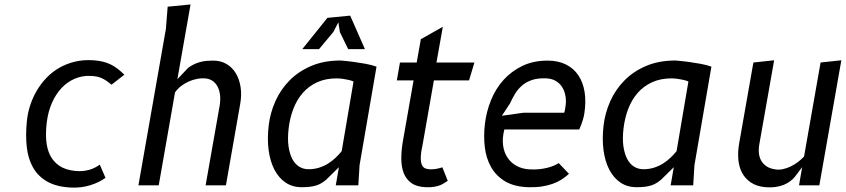

<svg xmlns="http://www.w3.org/2000/svg" viewBox="-20 -830 3790 860"><path d="M479.5 -450.5Q466.5 -461.5 455.2 -469Q444 -476.5 433.2 -481Q422.5 -485.5 410.8 -487.5Q399 -489.5 385 -490Q348 -491.5 315 -477.5Q282 -463.5 256 -436Q230 -408.5 212.8 -369.5Q195.5 -330.5 189.5 -282Q184 -238 187.2 -200Q190.5 -162 205 -133.5Q219.5 -105 246.5 -87Q273.5 -69 315.5 -64.5Q334.5 -62.5 350.5 -64Q366.5 -65.5 380.2 -69.5Q394 -73.5 405.5 -79.5Q417 -85.5 427 -92.5L452.5 -33.5Q424 -12.5 383.2 0Q342.5 12.5 295.5 10Q232 6.5 191 -17Q150 -40.5 127.8 -80Q105.5 -119.5 99.8 -172.5Q94 -225.5 100.5 -288.5Q104 -324.5 115.5 -359.2Q127 -394 145.5 -425.2Q164 -456.5 189.2 -482.5Q214.5 -508.5 246.5 -526.8Q278.5 -545 316.5 -554Q354.5 -563 398.5 -560Q421.5 -558.5 440 -554Q458.5 -549.5 474.8 -541.8Q491 -534 506 -522.5Q521 -511 537 -495.5Z M691 0H600L723 -700L731 -800L833.5 -810L774.5 -475L823.5 -527Q838.5 -537.5 852.8 -543.8Q867 -550 880.5 -553.2Q894 -556.5 907.5 -557.5Q921 -558.5 935 -558.5Q969.5 -558.5 995.2 -543Q1021 -527.5 1036.8 -501Q1052.5 -474.5 1057.8 -439.2Q1063 -404 1056 -365L992 0H901L963.5 -354.5Q968 -380.5 965.8 -402.5Q963.5 -424.5 955.2 -440.8Q947 -457 933.5 -466.8Q920 -476.5 902 -478.5Q884 -480.5 864.5 -477Q845 -473.5 826.5 -465.5Q808 -457.5 791.8 -445Q775.5 -432.5 764 -416.5Z M1563.5 -465Q1554.5 -469 1541.8 -472Q1529 -475 1517.5 -476.5Q1504 -478.5 1489.5 -479Q1438.5 -479 1400.5 -461.5Q1362.5 -444 1336 -413.5Q1309.5 -383 1294 -342.5Q1278.5 -302 1273 -256Q1267.5 -210 1272.2 -175.8Q1277 -141.5 1289.2 -118.2Q1301.5 -95 1320.2 -83.5Q1339 -72 1361.5 -72Q1387.5 -72 1409.5 -79Q1431.5 -86 1449.8 -97.5Q1468 -109 1483.2 -123.5Q1498.5 -138 1510.5 -153ZM1484 0 1498 -81 1440.5 -24.5Q1430 -16 1419.8 -9.8Q1409.5 -3.5 1397.2 0.5Q1385 4.5 1369 6.5Q1353 8.5 1331 8.5Q1290 8.5 1259.2 -12.2Q1228.5 -33 1209.2 -70Q1190 -107 1183.2 -157.5Q1176.5 -208 1183.5 -268Q1190 -323.5 1213.2 -376Q1236.5 -428.5 1276.5 -469.2Q1316.5 -510 1373.8 -534.5Q1431 -559 1506 -559Q1536.5 -556.5 1566 -552.5Q1591.5 -549 1618.8 -544Q1646 -539 1666.5 -531.5L1590.5 -90L1585 0ZM1614.5 -610H1539.5L1502.5 -686L1495.5 -730L1473 -686.5L1409 -610H1334L1446.5 -750L1548.5 -760Z M1874 -188Q1865.5 -149.5 1864.8 -126.8Q1864 -104 1869.8 -91.5Q1875.5 -79 1886.2 -75.2Q1897 -71.5 1911 -71.5Q1920 -71.5 1929.2 -72.8Q1938.5 -74 1945.5 -76Q1954 -78 1961.5 -80.5L1985.5 -20Q1978.5 -16 1971 -10.8Q1963.5 -5.5 1952.8 -1Q1942 3.5 1926 6.5Q1910 9.5 1887 8.5Q1847 7 1823.2 -9.8Q1799.5 -26.5 1788.5 -54.5Q1777.5 -82.5 1777.5 -119.8Q1777.5 -157 1785 -200L1832.5 -470H1757.5L1771.5 -550H1846.5L1865 -654.5L1963.5 -710L1935 -550H2105L2081 -470H1923.5Z M2528.5 -51.5Q2513.5 -37.5 2495.5 -26Q2477.5 -14.5 2455 -6.5Q2432.5 1.5 2405.5 5.5Q2378.5 9.5 2346 8.5Q2283 6.5 2242.2 -18Q2201.5 -42.5 2179.5 -81.8Q2157.5 -121 2151.5 -171Q2145.5 -221 2152 -275Q2158.5 -330 2179.2 -381.2Q2200 -432.5 2235.2 -471.8Q2270.5 -511 2319.8 -534.8Q2369 -558.5 2433 -558.5Q2480 -558.5 2514.8 -541.2Q2549.5 -524 2570.5 -492.8Q2591.5 -461.5 2598.5 -418.2Q2605.5 -375 2597.5 -323Q2595 -307.5 2591.2 -294.5Q2587.5 -281.5 2583.5 -271.5Q2579 -260 2574.5 -250H2239Q2229 -210.5 2233.5 -178.2Q2238 -146 2253.8 -123Q2269.5 -100 2294.2 -86.8Q2319 -73.5 2350 -71.5Q2375 -70 2396 -72.2Q2417 -74.5 2433.8 -79Q2450.5 -83.5 2462.8 -89Q2475 -94.5 2482.5 -99.5ZM2507 -325Q2508 -326.5 2509.5 -333Q2511 -339.5 2512.2 -347.8Q2513.5 -356 2514.2 -363.8Q2515 -371.5 2515 -376Q2515 -394 2510.2 -411.8Q2505.5 -429.5 2495 -444.2Q2484.5 -459 2467.5 -468.5Q2450.5 -478 2426.5 -479Q2388.5 -480.5 2362.2 -471.5Q2336 -462.5 2317.5 -446.2Q2299 -430 2286.5 -409Q2274 -388 2264 -366L2228 -311.5L2324.5 -325Z M3063.5 -465Q3054.5 -469 3041.8 -472Q3029 -475 3017.5 -476.5Q3004 -478.5 2989.5 -479Q2938.5 -479 2900.5 -461.5Q2862.5 -444 2836 -413.5Q2809.5 -383 2794 -342.5Q2778.5 -302 2773 -256Q2767.5 -210 2772.2 -175.8Q2777 -141.5 2789.2 -118.2Q2801.5 -95 2820.2 -83.5Q2839 -72 2861.5 -72Q2887.5 -72 2909.5 -79Q2931.5 -86 2949.8 -97.5Q2968 -109 2983.2 -123.5Q2998.5 -138 3010.5 -153ZM2984 0 2998 -81 2940.5 -24.5Q2930 -16 2919.8 -9.8Q2909.5 -3.5 2897.2 0.5Q2885 4.5 2869 6.5Q2853 8.5 2831 8.5Q2790 8.5 2759.2 -12.2Q2728.5 -33 2709.2 -70Q2690 -107 2683.2 -157.5Q2676.5 -208 2683.5 -268Q2690 -323.5 2713.2 -376Q2736.5 -428.5 2776.5 -469.2Q2816.5 -510 2873.8 -534.5Q2931 -559 3006 -559Q3036.5 -556.5 3066 -552.5Q3091.5 -549 3118.8 -544Q3146 -539 3166.5 -531.5L3090.5 -90L3085 0Z M3655.5 -550 3748.5 -560 3650 0H3559L3573 -81.5L3541.5 -39.5Q3533 -28.5 3520.2 -18.8Q3507.5 -9 3491 -2.2Q3474.5 4.5 3454 7.5Q3433.5 10.5 3409 8.5Q3369 5 3343 -12.8Q3317 -30.5 3303.2 -57.2Q3289.5 -84 3287 -117.5Q3284.5 -151 3290.5 -186L3354.5 -550L3447.5 -560L3381.5 -186Q3377.5 -164 3379.2 -144.8Q3381 -125.5 3389.5 -110.5Q3398 -95.5 3413.2 -85.2Q3428.5 -75 3451.5 -71.5Q3468 -68.5 3486 -72.2Q3504 -76 3521.2 -84.2Q3538.5 -92.5 3554 -104.2Q3569.5 -116 3581.5 -129Z"/></svg>

Font: B612
Style: Italic
Weight: 400
Italic angle: -10°
Designer: Nicolas Chauveau, Thomas Paillot, Jonathan Favre-Lamarine, Jean-Luc Vinot
Foundry: AIRBUS
Version: Version 1.008